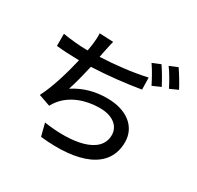

<svg xmlns="http://www.w3.org/2000/svg" viewBox="-188 -1070 1377 1344"><g transform="rotate(30 500.0 -398.0)"><path d="M772 -812 707 -785C734 -747 767 -687 787 -646L853 -675C833 -714 797 -776 772 -812ZM886 -854 821 -827C849 -790 882 -732 903 -689L968 -718C950 -754 912 -817 886 -854ZM74 -655V-557C129 -551 191 -548 258 -547C232 -435 192 -296 142 -200L236 -167C245 -184 254 -197 266 -212C329 -290 436 -331 553 -331C662 -331 719 -276 719 -208C719 -51 496 -17 270 -51L296 50C609 84 824 4 824 -211C824 -333 725 -416 564 -416C466 -416 382 -394 297 -340C316 -394 336 -475 353 -549C481 -554 632 -571 743 -590L741 -686C620 -659 485 -645 371 -640L380 -686C387 -715 392 -747 401 -778L289 -783C291 -753 289 -729 285 -692L276 -637H271C210 -637 132 -645 74 -655Z"/></g></svg>

Font: GenYoGothic2 TW M
Style: Regular
Weight: 500
Version: Version 2.100;PS 2.1;hotconv 16.6.51;makeotf.lib2.5.65220 DE